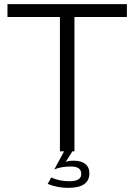

<svg xmlns="http://www.w3.org/2000/svg" viewBox="-20 -730 649 926"><path d="M210 157 227 126Q265 144 315 144Q372 144 372 109Q372 73 322 73Q276 73 242 87L289 0H269V-648H16V-710H592V-648H339V0H329L297 51Q311 45 335 45Q371 45 391 60.5Q411 76 411 106Q411 176 309 176Q257 176 210 157Z"/></svg>

Font: Raleway
Style: Regular
Weight: 400
Designer: Matt McInerney, Pablo Impallari, Rodrigo Fuenzalida
Foundry: Matt McInerney, Pablo Impallari, Rodrigo Fuenzalida
Version: Version 1.000;PS 001.001;hotconv 1.0.56; ttfautohint (v1.5)